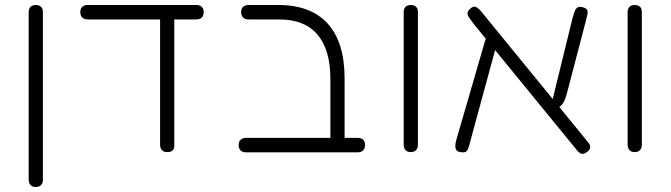

<svg xmlns="http://www.w3.org/2000/svg" viewBox="-20 -600 2689 770"><path d="M123 150Q114 150 108 146.5Q102 143 98.5 136.5Q95 130 95 121V-552Q95 -561 98.5 -567.5Q102 -574 108.5 -577Q115 -580 124 -580Q133 -580 139.5 -576.5Q146 -573 149 -567Q152 -561 152 -551V122Q152 131 148.5 137Q145 143 139 146.5Q133 150 123 150Z M332 -522Q322 -522 315.5 -525.5Q309 -529 305.5 -535.5Q302 -542 302 -551Q302 -561 305.5 -567Q309 -573 315.5 -576.5Q322 -580 331 -580H768Q778 -580 784 -576.5Q790 -573 793.5 -567Q797 -561 797 -551Q797 -542 793.5 -535.5Q790 -529 783.5 -525.5Q777 -522 767 -522ZM650 10Q641 10 635 6.5Q629 3 625.5 -3.5Q622 -10 622 -20V-523H679V-13Q679 -6 675.5 -0.5Q672 5 666 7.5Q660 10 650 10Z M1334 11Q1325 11 1318.5 8.5Q1312 6 1308.5 0.5Q1305 -5 1305 -12V-283Q1305 -342 1292 -386.5Q1279 -431 1253 -461.5Q1227 -492 1189 -507Q1151 -522 1100 -522H977Q967 -522 960.5 -525.5Q954 -529 950.5 -535.5Q947 -542 947 -551Q947 -561 950.5 -567Q954 -573 960.5 -576.5Q967 -580 976 -580H1097Q1162 -580 1211.5 -561Q1261 -542 1294.5 -505Q1328 -468 1345 -413Q1362 -358 1362 -286V-19Q1362 -9 1359 -2.5Q1356 4 1349.5 7.5Q1343 11 1334 11ZM967 11Q957 11 950.5 7.5Q944 4 940.5 -2.5Q937 -9 937 -18Q937 -28 940.5 -34Q944 -40 950.5 -43.5Q957 -47 966 -47H1415Q1425 -47 1431 -43.5Q1437 -40 1440.5 -34Q1444 -28 1444 -18Q1444 -9 1440.5 -2.5Q1437 4 1430.5 7.5Q1424 11 1414 11Z M1627 10Q1618 10 1612 6.5Q1606 3 1602.5 -3.5Q1599 -10 1599 -19V-552Q1599 -561 1602.5 -567.5Q1606 -574 1612.5 -577Q1619 -580 1628 -580Q1637 -580 1643.5 -576.5Q1650 -573 1653 -567Q1656 -561 1656 -551V-18Q1656 -9 1652.5 -3Q1649 3 1643 6.5Q1637 10 1627 10Z M2336 8Q2327 15 2320 16.5Q2313 18 2307.5 15Q2302 12 2295 4L1879 -505Q1868 -520 1861 -530Q1854 -540 1855 -548.5Q1856 -557 1868 -567Q1878 -575 1885.5 -573Q1893 -571 1902 -562.5Q1911 -554 1922 -539L2338 -30Q2345 -22 2346.5 -15.5Q2348 -9 2345.5 -3Q2343 3 2336 8ZM1825 10Q1815 8 1810.5 2Q1806 -4 1806 -14.5Q1806 -25 1810 -39L1934 -466L1980 -452L1866 -33Q1861 -12 1856.5 -2Q1852 8 1845.5 10Q1839 12 1825 10ZM2207 -159 2187 -164 2277 -531Q2281 -545 2285 -555.5Q2289 -566 2297 -570.5Q2305 -575 2320 -570Q2331 -567 2334.5 -560Q2338 -553 2336 -543Q2334 -533 2330 -518L2256 -235Q2251 -215 2245.5 -201Q2240 -187 2231 -177.5Q2222 -168 2207 -159Z M2525 10Q2516 10 2510 6.5Q2504 3 2500.5 -3.5Q2497 -10 2497 -19V-552Q2497 -561 2500.5 -567.5Q2504 -574 2510.5 -577Q2517 -580 2526 -580Q2535 -580 2541.5 -576.5Q2548 -573 2551 -567Q2554 -561 2554 -551V-18Q2554 -9 2550.5 -3Q2547 3 2541 6.5Q2535 10 2525 10Z"/></svg>

Font: Fredoka Light Light
Style: Regular
Weight: 300
Version: Version 2.001